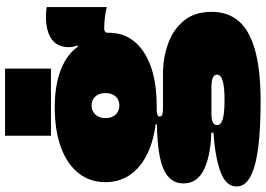

<svg xmlns="http://www.w3.org/2000/svg" viewBox="-166 -664 1053 761"><g transform="rotate(-90 360.5 -283.5)"><path d="M338 223Q232.5 223 157.2 213.5Q82 204 42 183Q2 162 2 128Q2 85 60.5 63.8Q119 42.5 215 36V15L291 28Q272 28 262 31.2Q252 34.5 248.5 39.5Q245 44.5 245 50Q245 61.5 257 68Q269 74.5 291.2 77.2Q313.5 80 344 80Q395 80 420 72.8Q445 65.5 445 50Q445 28 396 28H239Q135.5 28 74.8 1.2Q14 -25.5 14 -83Q14 -135 68 -160.5Q122 -186 248 -188V-216L322 -189H312Q295.5 -189 287.2 -186.5Q279 -184 279 -177Q279 -169.5 287.2 -166.8Q295.5 -164 312 -164H448Q511 -164 567.2 -144Q623.5 -124 658.8 -81.5Q694 -39 694 29Q694 93.5 657 136.5Q620 179.5 541.2 201.2Q462.5 223 338 223ZM322 -189Q227.5 -189 159.8 -214Q92 -239 55.5 -284.5Q19 -330 19 -392Q19 -453.5 54.8 -498.8Q90.5 -544 157 -568.5Q223.5 -593 316 -593Q404 -593 466.2 -568.2Q528.5 -543.5 559 -497Q590 -467 600.5 -437.8Q611 -408.5 611 -377Q611 -319.5 576.2 -277.2Q541.5 -235 476.8 -212Q412 -189 322 -189ZM323 -337Q338 -337 349 -343.8Q360 -350.5 366 -362.8Q372 -375 372 -392Q372 -409 365.8 -421.2Q359.5 -433.5 348.5 -440.2Q337.5 -447 323 -447Q308.5 -447 297.2 -440.2Q286 -433.5 279.5 -421.2Q273 -409 273 -392Q273 -375 279.2 -362.8Q285.5 -350.5 296.8 -343.8Q308 -337 323 -337ZM611 -377 568 -436 532 -488 561 -503Q557.5 -510.5 555.8 -520.5Q554 -530.5 554 -537Q554 -569 569 -589Q584 -609 611.2 -618.5Q638.5 -628 675 -628Q686.5 -628 695.8 -627.2Q705 -626.5 713 -625V-387Q690 -392.5 667.8 -394.8Q645.5 -397 631 -397Q623.5 -397 619.2 -395.5Q615 -394 613 -390.8Q611 -387.5 611 -382Q611 -380.5 611 -380Q611 -379.5 611 -379Q611 -378.5 611 -377ZM203 -790H469V-608H203Z"/></g></svg>

Font: Hepta Slab Black
Style: Regular
Weight: 900
Designer: Michael LaGattuta
Foundry: Michael LaGattuta
Version: Version 1.102